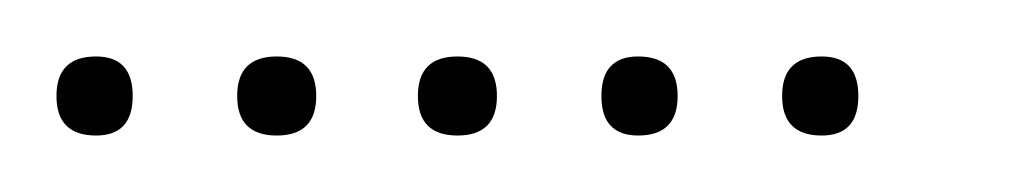

<svg xmlns="http://www.w3.org/2000/svg" viewBox="-20 -298 361 68"><path d="M14 -250Q0 -250 0 -264Q0 -278 14 -278Q27 -278 27 -264Q27 -250 14 -250ZM78 -250Q64 -250 64 -264Q64 -278 78 -278Q92 -278 92 -264Q92 -250 78 -250ZM142 -250Q128 -250 128 -264Q128 -278 142 -278Q156 -278 156 -264Q156 -250 142 -250ZM206 -250Q193 -250 193 -264Q193 -278 206 -278Q220 -278 220 -264Q220 -250 206 -250ZM271 -250Q257 -250 257 -264Q257 -278 271 -278Q284 -278 284 -264Q284 -250 271 -250Z"/></svg>

Font: FRB American Cursive Just Xheight
Style: Italic
Weight: 400
Italic angle: -25°
Version: Version 2.0;Modular Font Editor K font №1